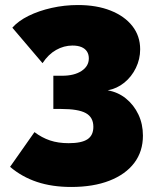

<svg xmlns="http://www.w3.org/2000/svg" viewBox="-20 -596 621 763"><path d="M408 -237Q449 -230 480.5 -204.5Q512 -179 530 -141Q548 -103 548 -57Q548 6 513.5 51.5Q479 97 415 122Q351 147 263 147Q187 147 127 127Q67 107 20 67L117 -71Q146 -49 178.5 -38Q211 -27 253 -27Q304 -27 327.5 -42.5Q351 -58 351 -92Q351 -130 321 -146.5Q291 -163 223 -163H192V-295H227Q275 -295 304 -314Q333 -333 333 -364Q333 -380 325.5 -391.5Q318 -403 303.5 -409Q289 -415 268 -415Q234 -415 203 -397.5Q172 -380 149 -345L29 -486Q53 -513 93.5 -533Q134 -553 185 -564.5Q236 -576 290 -576Q364 -576 419.5 -554Q475 -532 506 -492.5Q537 -453 537 -400Q537 -361 520 -326Q503 -291 474 -267.5Q445 -244 408 -237Z"/></svg>

Font: Raleway Thin Black
Style: Regular
Weight: 900
Version: Version 4.026